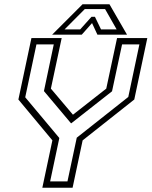

<svg xmlns="http://www.w3.org/2000/svg" viewBox="-20 -878 709 898"><path d="M178 0 225 -221.5 66 -412.5 127 -700H268.5L218 -463.5L325 -337H315.5L477 -463.5L527.5 -700H669L608 -412.5L366.5 -221.5L319.5 0ZM214.5 -29.5H295.5L339 -234L580 -424.5L632 -670.5H551L504 -451L313.5 -301.5H312L185.5 -452L231.5 -670.5H150.5L98 -423L257.5 -232.5ZM366 -858H492L574 -716H435.5L410.5 -770L362.5 -716H224ZM376.5 -835.5 282 -740.5H355L408 -799.5H424L452.5 -740.5H525.5L471.5 -835.5Z"/></svg>

Font: Tourney Light
Style: Italic
Weight: 300
Italic angle: -12°
Version: Version 1.015